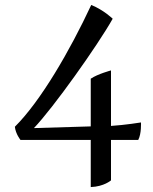

<svg xmlns="http://www.w3.org/2000/svg" viewBox="-20 -570 623 782"><path d="M63.5 0H349.6V191.9C403.8 189.9 432.1 164.6 432.1 164.6V0H543C556.6 -25.4 554.2 -71.3 554.2 -71.3C554.2 -71.3 491.7 -61 432.1 -57.1V-283.2C432.1 -283.2 378.4 -269 349.6 -249.5V-55.2L118.2 -48.3C196.3 -129.9 377.4 -384.3 439 -493.7C439 -493.7 403.3 -528.8 351.6 -549.8C265.1 -364.3 145.5 -157.7 40.5 -53.7C43.9 -23.9 63.5 0 63.5 0Z"/></svg>

Font: Trykker
Style: Regular
Weight: 400
Designer: Magnus Gaarde
Foundry: Magnus Gaarde
Version: Version 1.001